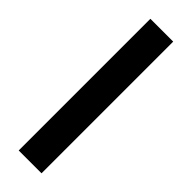

<svg xmlns="http://www.w3.org/2000/svg" viewBox="-249 -739 750 750"><g transform="rotate(45 126.0 -364.0)"><path d="M189 -727.5V0H63V-727.5Z"/></g></svg>

Font: Inter 20pt SemiBold
Style: Regular
Weight: 600
Version: Version 4.001;git-66647c0bb